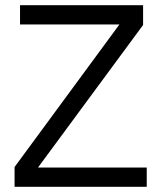

<svg xmlns="http://www.w3.org/2000/svg" viewBox="-20 -718 620 738"><path d="M544 0H36V-76L439 -624H57V-698H530V-622L126 -74H544Z"/></svg>

Font: IBM Plex Sans Devanagari
Style: Regular
Weight: 400
Designer: Mike Abbink, Paul van der Laan, Pieter van Rosmalen, Erin McLaughlin
Foundry: Bold Monday
Version: Version 1.1